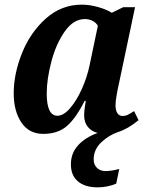

<svg xmlns="http://www.w3.org/2000/svg" viewBox="-20 -566 649 826"><path d="M434 170Q458 170 493 161L480 224Q442 240 400 240Q346 240 315.5 214.5Q285 189 285 141Q285 93 316 59Q347 25 400 6Q373 -1 357.5 -20.5Q342 -40 342 -70Q342 -92 349 -132H344Q307 -58 268 -24Q229 10 166 10Q105 10 72 -39Q39 -88 39 -165Q39 -248 74.5 -337Q110 -426 177 -486Q244 -546 332 -546Q366 -546 402.5 -535.5Q439 -525 461 -511L510 -535H561L495 -222Q477 -143 477 -114Q477 -91 485 -79Q493 -67 508 -67Q519 -67 528.5 -71.5Q538 -76 557 -88L576 -49Q530 -11 488 2Q449 15 416 46Q383 77 383 120Q383 142 397 156Q411 170 434 170ZM366 -288 401 -455Q393 -469 378 -476.5Q363 -484 345 -484Q296 -484 258.5 -430.5Q221 -377 201 -301Q181 -225 181 -164Q181 -68 227 -68Q253 -68 281 -100Q309 -132 332 -183Q355 -234 366 -288Z"/></svg>

Font: Noto Serif Narrow
Style: Bold Italic
Weight: 700
Width: 4
Italic angle: -12°
Designer: Monotype Design Team
Foundry: Monotype Imaging Inc.
Version: Version 1.001